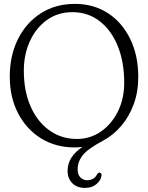

<svg xmlns="http://www.w3.org/2000/svg" viewBox="-20 -728 744 963"><path d="M356 -708.5Q449.5 -708.5 521 -662.2Q592.5 -616 633 -533Q673.5 -450 673.5 -341Q673.5 -266.5 650.2 -204Q627 -141.5 587 -95.2Q547 -49 497 -22.5Q421.5 17.5 395.5 50Q369.5 82.5 369.5 121.5Q369.5 149 383.8 162.5Q398 176 417.5 176Q432 176 445.5 169.2Q459 162.5 466.5 147Q473 137 480 138Q484 138.5 487.2 142.8Q490.5 147 488.5 155.5Q485.5 177 463.2 195.8Q441 214.5 406.5 214.5Q366.5 214.5 342.8 191Q319 167.5 319 129Q319 58.5 393.5 9Q372 11.5 354.5 11.5Q259 11.5 185.5 -34.2Q112 -80 70.5 -160.2Q29 -240.5 29 -343.5Q29 -449.5 70.2 -532Q111.5 -614.5 185 -661.5Q258.5 -708.5 356 -708.5ZM603 -313Q603 -417.5 570.5 -497.2Q538 -577 479.5 -622Q421 -667 343.5 -667Q269.5 -667 214.5 -627Q159.5 -587 129.5 -520.5Q99.5 -454 99.5 -373.5Q99.5 -270.5 133.8 -193.5Q168 -116.5 228.2 -73.8Q288.5 -31 365.5 -31Q432.5 -31 486.2 -68.2Q540 -105.5 571.5 -169.2Q603 -233 603 -313Z"/></svg>

Font: Fraunces 144pt S100 Light
Style: Regular
Weight: 300
Version: Version 1.000; ttfautohint (v1.8.3)